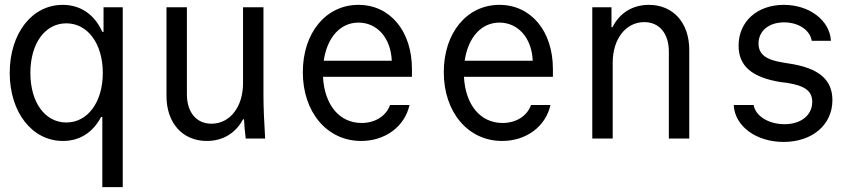

<svg xmlns="http://www.w3.org/2000/svg" viewBox="-20 -570 3520 790"><path d="M406 -540V-439H401C369 -510 312 -550 238 -550C111 -550 20 -432 20 -270C20 -108 112 10 239 10C309 10 363 -26 396 -89H401V200H485V-540ZM253 -474C341 -474 403 -390 403 -270C403 -150 341 -66 253 -66C165 -66 105 -149 105 -270C105 -391 165 -474 253 -474Z M1064 -180V-540H980V-228C980 -130 926 -61 850 -61C788 -61 749 -108 749 -182V-540H665V-175C665 -64 731 10 831 10C898 10 950 -23 980 -79H984C985 -53 988 -27 991 0H1071C1067 -63 1064 -129 1064 -180Z M1309 -254H1675V-286C1675 -442 1585 -550 1455 -550C1321 -550 1226 -435 1226 -273C1226 -108 1326 10 1466 10C1565 10 1645 -49 1665 -138H1585C1569 -93 1524 -64 1468 -64C1376 -64 1315 -139 1309 -254ZM1455 -477C1531 -477 1588 -415 1592 -320H1312C1326 -416 1380 -477 1455 -477Z M1889 -254H2255V-286C2255 -442 2165 -550 2035 -550C1901 -550 1806 -435 1806 -273C1806 -108 1906 10 2046 10C2145 10 2225 -49 2245 -138H2165C2149 -93 2104 -64 2048 -64C1956 -64 1895 -139 1889 -254ZM2035 -477C2111 -477 2168 -415 2172 -320H1892C1906 -416 1960 -477 2035 -477Z M2417 0H2501V-312C2501 -410 2555 -479 2631 -479C2693 -479 2732 -432 2732 -358V0H2816V-365C2816 -476 2750 -550 2650 -550C2582 -550 2529 -516 2500 -458H2496V-540H2417Z M2999 -138C3003 -51 3091 14 3204 14C3323 14 3405 -57 3405 -158C3405 -243 3348 -291 3224 -309L3200 -313C3131 -324 3101 -347 3101 -391C3101 -443 3144 -478 3206 -478C3266 -478 3313 -446 3320 -402H3399C3394 -487 3310 -550 3205 -550C3095 -550 3019 -481 3019 -382C3019 -298 3074 -251 3194 -232L3219 -229C3293 -217 3322 -195 3322 -151C3322 -96 3276 -59 3208 -59C3142 -59 3088 -93 3081 -138Z"/></svg>

Font: CommitMono-dimboump
Style: Regular
Weight: 400
Monospace: yes
Designer: Eigil Nikolajsen
Foundry: Eigil Nikolajsen
Version: Version 1.143